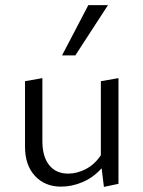

<svg xmlns="http://www.w3.org/2000/svg" viewBox="-20 -726 561 752"><path d="M78 -151V-408L146 -420V-173Q146 -113 172.5 -79.5Q199 -46 247 -46Q282 -46 316.5 -64Q351 -82 375 -118V-408L444 -420V-6L387 6L378 -67Q346 -31 304 -13Q262 5 219 5Q156 5 117 -37Q78 -79 78 -151ZM326 -706H403L275 -509H223Z"/></svg>

Font: LXGW Bright TC
Style: Regular
Weight: 400
Designer: Christian Thalmann (Catharsis Fonts)
Foundry: LXGW / Christian Thalmann (Catharsis Fonts) / Fontworks Inc.
Version: Version 5.501